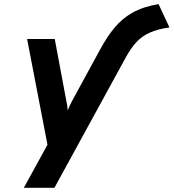

<svg xmlns="http://www.w3.org/2000/svg" viewBox="-20 -696 823 910"><path d="M93 194 205 -10 108.5 -511H239.5L294 -220Q296.5 -209 298.5 -196.5Q300.5 -184 301 -173Q306.5 -187 311.8 -198Q317 -209 323 -220L456.5 -465Q487.5 -522 522.8 -564.8Q558 -607.5 607.8 -635.8Q657.5 -664 731.5 -676.5L783 -566Q726.5 -558 689.2 -541Q652 -524 626 -495.8Q600 -467.5 576.5 -424.5L238 194Z"/></svg>

Font: Overpass ExtraBold
Style: Italic
Weight: 800
Italic angle: -10°
Designer: Delve Withrington, Dave Bailey, Thomas Jockin
Foundry: Delve Fonts LLC
Version: Version 4.000